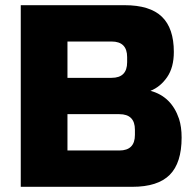

<svg xmlns="http://www.w3.org/2000/svg" viewBox="-20 -720 750 740"><path d="M60 -700H460Q558 -700 604 -655.5Q650 -611 650 -520Q650 -460 624 -422.5Q598 -385 560 -370Q641 -348 670 -262Q680 -231 680 -190Q680 -92 634 -46Q588 0 490 0H60ZM500 -220Q500 -280 440 -280H240V-140H440Q500 -140 500 -200ZM470 -500Q470 -560 410 -560H240V-420H410Q470 -420 470 -480Z"/></svg>

Font: Russo One
Style: Regular
Weight: 400
Designer: Jovanny lemonad
Foundry: Jovanny Lemonad
Version: Version 1.001